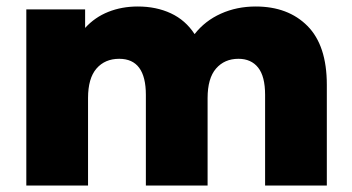

<svg xmlns="http://www.w3.org/2000/svg" viewBox="-20 -571 1085 591"><path d="M986 -310V0H796V-279Q796 -336 774.5 -363Q753 -390 714 -390Q671 -390 645 -360Q619 -330 619 -269V0H429V-279Q429 -390 347 -390Q303 -390 277 -360Q251 -330 251 -269V0H61V-542H242V-485Q272 -518 313.5 -534.5Q355 -551 404 -551Q461 -551 506 -530Q551 -509 579 -466Q611 -507 660 -529Q709 -551 767 -551Q867 -551 926.5 -491Q986 -431 986 -310Z"/></svg>

Font: Idrija
Style: Regular
Weight: 800
Designer: Julieta Ulanovsky
Foundry: Julieta Ulanovsky
Version: Version 7.200